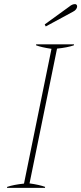

<svg xmlns="http://www.w3.org/2000/svg" viewBox="-20 -916 396 936"><path d="M198 -797 318 -884Q332 -896 346 -896Q350 -896 353 -893Q356 -890 356 -885Q356 -878 351 -871Q346 -864 336 -859L203 -787ZM15 -5Q48 -16 97 -21L231 -678Q183 -685 156 -695V-700H341L340 -695Q308 -684 258 -679L124 -22Q173 -15 200 -5L199 0H14Z"/></svg>

Font: Trirong Thin
Style: Italic
Weight: 250
Italic angle: -12°
Designer: Katatrad Team
Foundry: CadsonDemak
Version: Version 1.001